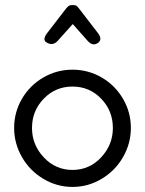

<svg xmlns="http://www.w3.org/2000/svg" viewBox="-20 -719 566 750"><path d="M361.8 -550.8Q341.8 -537.1 321.8 -560.1L264.2 -625L205.1 -559.1Q185.1 -537.6 160.2 -554.2Q145 -564.9 165 -590.8L233.9 -680.2Q235.4 -682.1 238 -685.3Q240.7 -688.5 241.9 -689.7Q243.2 -690.9 245.1 -693.1Q247.1 -695.3 248.5 -696Q250 -696.8 252.4 -697.8Q254.9 -698.7 257.8 -699Q260.7 -699.2 264.2 -699.2Q269 -699.2 272.5 -698.7Q275.9 -698.2 278.6 -696.3Q281.2 -694.3 282.7 -692.9Q284.2 -691.4 287.6 -687Q291 -682.6 293 -680.2L361.8 -590.8Q382.3 -564.5 361.8 -550.8ZM35.2 -219.2Q35.2 -280.8 65.9 -333.3Q96.7 -385.7 149.2 -416.3Q201.7 -446.8 263.2 -446.8Q324.7 -446.8 377.2 -416.3Q429.7 -385.7 460.4 -333.3Q491.2 -280.8 491.2 -219.2Q491.2 -158.7 460.7 -105.5Q430.2 -52.2 377.2 -20.5Q324.2 11.2 263.2 11.2Q202.1 11.2 149.2 -20.5Q96.2 -52.2 65.7 -105.5Q35.2 -158.7 35.2 -219.2ZM105 -219.2Q105 -153.3 151.1 -104.2Q197.3 -55.2 263.2 -55.2Q329.1 -55.2 375 -104.2Q420.9 -153.3 420.9 -219.2Q420.9 -286.1 375.2 -333.5Q329.6 -380.9 263.2 -380.9Q196.8 -380.9 150.9 -333.5Q105 -286.1 105 -219.2Z"/></svg>

Font: Arcon Rounded-
Style: Regular
Weight: 400
Designer: M. Zarth
Foundry: martin zarth - visuelle & digitale kommunikation
Version: Version 1.110;PS 001.110;hotconv 1.0.70;makeotf.lib2.5.58329